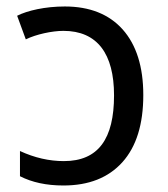

<svg xmlns="http://www.w3.org/2000/svg" viewBox="-20 -566 520 596"><path d="M42 -19C79.1 0 124 9.8 176.8 9.8C255.4 9.8 316.4 -14.2 359.9 -62.5C403.3 -110.8 424.8 -180.2 424.8 -271C424.8 -358.9 403.3 -426.8 360.8 -474.6C318.4 -522 258.3 -545.9 181.2 -545.9C120.1 -545.9 64.9 -533.2 33.2 -517.1L60.1 -443.8C91.8 -459.5 142.1 -470.2 176.8 -470.2C282.2 -470.2 334 -398.9 334 -270C334 -135.3 285.6 -65.9 178.2 -65.9C132.8 -65.9 87.4 -76.2 42 -97.2Z"/></svg>

Font: Noto Reveo Sans
Style: Regular
Weight: 400
Designer: Monotype Design team
Foundry: Monotype Imaging Inc.
Version: Version 1.04